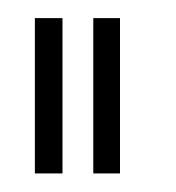

<svg xmlns="http://www.w3.org/2000/svg" viewBox="-20 -695 194 212"><path d="M83 -503.5H112.5V-675H83ZM18.5 -503.5H49V-675H18.5Z"/></svg>

Font: Anybody SemiExpanded ExtraLight
Style: Regular
Weight: 250
Width: 6
Version: Version 1.113;gftools[0.9.25]